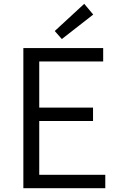

<svg xmlns="http://www.w3.org/2000/svg" viewBox="-20 -983 624 1003"><path d="M102 0H530V-70H185V-351H466V-421H185V-662H519V-732H102ZM303 -779 467 -907 420 -963 266 -821Z"/></svg>

Font: ChiuKong Gothic MN Normal
Style: Regular
Weight: 350
Designer: Ryoko NISHIZUKA 西塚涼子 (kana, bopomofo & ideographs); Paul D. Hunt (Latin, Greek & Cyrillic); Sandoll Communications 산돌커뮤니
Foundry: Adobe
Version: Version 1.300